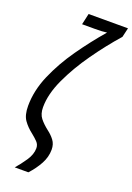

<svg xmlns="http://www.w3.org/2000/svg" viewBox="-178 -824 749 1086"><g transform="rotate(20 197.0 -281.0)"><path d="M143 198Q178 160 200.5 118.5Q223 77 223 33Q223 0 206 -22.5Q189 -45 165 -63Q134 -87 114.5 -111.5Q95 -136 95 -177Q95 -256 138 -348.5Q181 -441 246.5 -533.5Q312 -626 381 -704L394 -760H157L142 -693H218Q266 -693 291 -697Q221 -616 157.5 -525.5Q94 -435 53.5 -341Q13 -247 13 -155Q13 -100 34 -70Q55 -40 89 -14Q109 2 124 17.5Q139 33 139 55Q139 92 112.5 131Q86 170 61 198Z"/></g></svg>

Font: Noto Sans Display Condensed
Style: Italic
Weight: 400
Width: 3
Designer: Monotype Design team
Foundry: Monotype Imaging Inc.
Version: 1.000